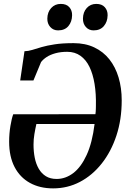

<svg xmlns="http://www.w3.org/2000/svg" viewBox="-20 -978 683 1008"><path d="M86 -555.5 108.5 -709Q128.5 -709.5 149.5 -716Q170.5 -722.5 198.5 -730.8Q226.5 -739 267 -745.2Q307.5 -751.5 366.5 -751.5Q427.5 -751.5 474.8 -729.2Q522 -707 554 -666.8Q586 -626.5 602.5 -571.5Q619 -516.5 619 -451Q619 -350.5 591.2 -266.2Q563.5 -182 514 -119.5Q464.5 -57 399.5 -23Q334.5 11 259 11Q189 11 137 -17.8Q85 -46.5 56.5 -101.2Q28 -156 28 -234Q28 -277 34.8 -317.2Q41.5 -357.5 49.5 -378L481 -378.5Q482 -385 482.5 -392.2Q483 -399.5 483.2 -407Q483.5 -414.5 483.5 -422Q485 -485 476.5 -537Q468 -589 449.8 -626.8Q431.5 -664.5 402.2 -685.2Q373 -706 333 -706Q298.5 -706 271.2 -698.5Q244 -691 225.2 -678.8Q206.5 -666.5 195.5 -652L155.5 -555.5ZM476.5 -327H171Q165 -300.5 160.5 -273.5Q156 -246.5 156 -219Q156 -182 162.5 -149.5Q169 -117 183.5 -92Q198 -67 221 -52.8Q244 -38.5 277 -38.5Q324.5 -38.5 365.2 -69.8Q406 -101 435.2 -165Q464.5 -229 476.5 -327ZM285 -818.5Q260 -818.5 244 -836.2Q228 -854 228.5 -880.5Q229 -914.5 248.8 -936Q268.5 -957.5 299 -957.5Q329 -957.5 344 -940.2Q359 -923 358.5 -898Q358 -863.5 339 -841Q320 -818.5 285 -818.5ZM471.5 -818.5Q446.5 -818.5 430.8 -836.2Q415 -854 415.5 -880.5Q416 -914.5 435.5 -936Q455 -957.5 485.5 -957.5Q515 -957.5 530.2 -940.2Q545.5 -923 545 -898Q544.5 -863.5 525.2 -841Q506 -818.5 471.5 -818.5Z"/></svg>

Font: Merriweather 48pt SemiBold
Style: Italic
Weight: 600
Italic angle: -7.8°
Designer: Eben Sorkin
Foundry: Eben Sorkin
Version: Version 2.101